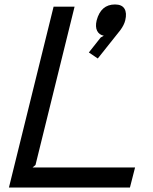

<svg xmlns="http://www.w3.org/2000/svg" viewBox="-20 -840 686 860"><path d="M585 -90 562 0H20L220 -810H314L139 -101L126 -90ZM541 -749Q536 -728 519 -705L418 -578L378 -605L431 -672L445 -680Q424 -684 415 -702Q406 -720 413 -749Q432 -820 495 -820Q526 -820 537.5 -801Q549 -782 541 -749Z"/></svg>

Font: Sinkin Sans 400 Italic
Style: Italic
Weight: 400
Italic angle: -112°
Designer: Keith Bates
Foundry: K-Type
Version: Sinkin Sans (version 1.0)  by Keith Bates   •   © 2014   www